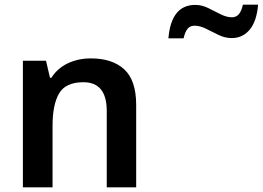

<svg xmlns="http://www.w3.org/2000/svg" viewBox="-20 -802 1125 822"><path d="M369 -552Q461 -552 512 -505Q563 -458 563 -353V0H437V-327Q437 -450 337 -450Q261 -450 233 -402Q205 -354 205 -264V0H78V-542H177L194 -469H200Q226 -510 270.5 -531Q315 -552 369 -552ZM701 -638Q713 -781 816 -781Q844 -781 871.5 -767.5Q899 -754 924.5 -741Q950 -728 973 -728Q990 -728 1001.5 -740Q1013 -752 1020 -782H1085Q1079 -711 1049 -675Q1019 -639 972 -639Q943 -639 915.5 -652.5Q888 -666 862 -679Q836 -692 813 -692Q795 -692 784 -680Q773 -668 766 -638Z"/></svg>

Font: Noto Sans Thai Looped SemiBold
Style: Regular
Weight: 600
Designer: Sasikarn Vongin, Ben Mitchell
Foundry: The Fontpad Ltd
Version: Version 1.001; ttfautohint (v1.8.4.7-5d5b)